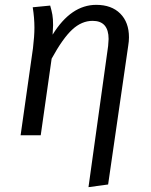

<svg xmlns="http://www.w3.org/2000/svg" viewBox="-20 -558 621 792"><path d="M426 -368Q428 -390 428 -397Q428 -472 362 -472Q317 -472 278 -436Q239 -400 193 -316L148 0H65L116 -359Q122 -409 122 -444Q122 -484 115 -528L187 -535Q193 -514 196 -497.5Q199 -481 199 -454Q199 -445 197 -415Q273 -538 377 -538Q440 -538 476 -502Q512 -466 512 -404Q512 -388 509 -370L426 203L345 214Z"/></svg>

Font: FiraGO Book
Style: Italic
Weight: 350
Italic angle: -8°
Designer: bBox Type GmbH
Foundry: bBox Type GmbH
Version: Version 1.001